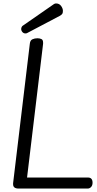

<svg xmlns="http://www.w3.org/2000/svg" viewBox="-20 -1094 564 1114"><path d="M88 0Q56 0 56 -25V-31L153 -840Q155 -860 168 -866Q181 -872 197 -872Q210 -872 220 -867.5Q230 -863 230 -847V-840L137 -64H490Q517 -64 517 -34Q517 -18 508.5 -9Q500 0 489 0ZM128 -900Q117 -900 110 -908Q103 -916 103 -926Q103 -932 106 -937.5Q109 -943 111 -944L294 -1071Q300 -1074 305 -1074Q324 -1074 334.5 -1059.5Q345 -1045 345 -1031Q345 -1020 341.5 -1014Q338 -1008 325 -1001L137 -902Q133 -900 128 -900Z"/></svg>

Font: Kite One
Style: Regular
Weight: 400
Designer: Eduardo Rodriguez Tunni
Foundry: Eduardo Rodriguez Tunni
Version: Version 1.002; ttfautohint (v1.8.4.7-5d5b);gftools[0.9.23]